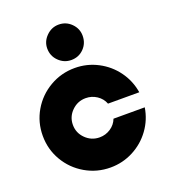

<svg xmlns="http://www.w3.org/2000/svg" viewBox="-138 -852 844 958"><g transform="rotate(-20 283.5 -372.5)"><path d="M20 -257Q20 -329 55.5 -389.5Q91 -450 152 -485.5Q213 -521 285 -521Q350 -521 406.5 -491.5Q463 -462 500 -411Q537 -360 547 -297H381Q370 -326 343.5 -343.5Q317 -361 285 -361Q242 -361 211 -330.5Q180 -300 180 -257Q180 -214 211 -183.5Q242 -153 285 -153Q317 -153 343.5 -170.5Q370 -188 381 -217H547Q537 -154 500 -103Q463 -52 406.5 -22.5Q350 7 285 7Q213 7 152 -28.5Q91 -64 55.5 -124.5Q20 -185 20 -257ZM190 -659Q190 -696 218 -724Q246 -752 284 -752Q323 -752 350.5 -724.5Q378 -697 378 -659Q378 -619 351 -591.5Q324 -564 284 -564Q246 -564 218 -591.5Q190 -619 190 -659Z"/></g></svg>

Font: Lineal Heavy
Style: Regular
Weight: 900
Designer: Created by Frank Adebiaye with contributions from Anton Moglia & Ariel Martín Pérez
Created by Frank ADEBIAYE with FontF
Foundry: Velvetyne Type Foundry
Version: Version 2.000